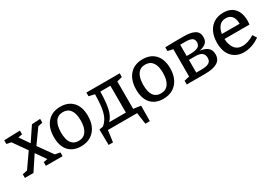

<svg xmlns="http://www.w3.org/2000/svg" viewBox="24 -1367 3339 2356"><g transform="rotate(-30 1693.0 -188.5)"><path d="M10 0V-52L78 -66L220 -270L85 -462L21 -474V-527L247 -534V-481L189 -470L284 -333L414 -527L534 -534V-481L469 -466L328 -269L472 -67L544 -53V0H307V-53L364 -62L266 -204L131 0Z M821 -540Q933 -540 997 -470.5Q1061 -401 1061 -274Q1061 -187 1030 -123.5Q999 -60 941.5 -25Q884 10 803 10Q692 10 630 -58.5Q568 -127 568 -254Q568 -386 635 -463Q702 -540 821 -540ZM816 -467Q745 -467 708.5 -413.5Q672 -360 672 -259Q672 -160 707 -111.5Q742 -63 809 -63Q882 -63 919 -117Q956 -171 956 -269Q956 -368 920 -417.5Q884 -467 816 -467Z M1102 163 1099 -57 1154 -67Q1192 -98 1217 -143.5Q1242 -189 1254.5 -264Q1267 -339 1269 -459L1187 -478V-530H1659V-478L1584 -458V-70L1688 -55L1686 163H1623L1600 0H1186L1164 163ZM1247 -75H1484V-455H1341Q1339 -301 1318 -212Q1297 -123 1247 -75Z M1987 -540Q2099 -540 2163 -470.5Q2227 -401 2227 -274Q2227 -187 2196 -123.5Q2165 -60 2107.5 -25Q2050 10 1969 10Q1858 10 1796 -58.5Q1734 -127 1734 -254Q1734 -386 1801 -463Q1868 -540 1987 -540ZM1982 -467Q1911 -467 1874.5 -413.5Q1838 -360 1838 -259Q1838 -160 1873 -111.5Q1908 -63 1975 -63Q2048 -63 2085 -117Q2122 -171 2122 -269Q2122 -368 2086 -417.5Q2050 -467 1982 -467Z M2477 -530H2570Q2666 -530 2719 -501Q2772 -472 2772 -402Q2772 -348 2740 -320Q2708 -292 2647 -280Q2714 -272 2754.5 -240.5Q2795 -209 2795 -145Q2795 -71 2737.5 -35.5Q2680 0 2562 0H2303V-53L2377 -70V-457L2303 -474V-527ZM2550 -463H2477V-303H2528Q2605 -303 2638.5 -323.5Q2672 -344 2672 -387Q2672 -429 2642 -446Q2612 -463 2550 -463ZM2550 -68Q2623 -68 2656.5 -88Q2690 -108 2690 -156Q2690 -201 2661 -224.5Q2632 -248 2570 -248H2477V-68Z M3113 10Q3010 10 2945 -58Q2880 -126 2880 -256Q2880 -344 2910.5 -407.5Q2941 -471 2997.5 -505.5Q3054 -540 3130 -540Q3203 -540 3249.5 -510Q3296 -480 3318.5 -427.5Q3341 -375 3341 -308Q3341 -295 3340 -282Q3339 -269 3337 -252H2983Q2987 -168 3025 -117Q3063 -66 3137 -66Q3173 -66 3215.5 -80Q3258 -94 3303 -122L3338 -67Q3282 -28 3224.5 -9Q3167 10 3113 10ZM3122 -465Q3063 -465 3029.5 -425.5Q2996 -386 2986 -321H3238Q3238 -360 3227 -392.5Q3216 -425 3190 -445Q3164 -465 3122 -465Z"/></g></svg>

Font: Bitter Medium
Style: Regular
Weight: 500
Designer: Sol Matas, and Bitter project Authors
Foundry: Sol Matas
Version: Version 2.001